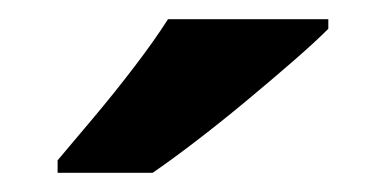

<svg xmlns="http://www.w3.org/2000/svg" viewBox="-20 -786 402 200"><path d="M322 -756Q308 -742 285 -722Q262 -702 235.5 -680Q209 -658 183.5 -638.5Q158 -619 139 -606H40V-619Q56 -638 77.5 -663.5Q99 -689 120 -716.5Q141 -744 155 -766H322Z"/></svg>

Font: Noto Sans Medefaidrin
Style: Bold
Weight: 700
Designer: Dalton Maag Ltd
Foundry: Dalton Maag Ltd
Version: Version 1.002; ttfautohint (v1.8.4.7-5d5b)